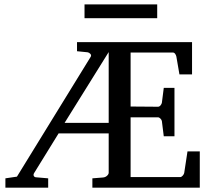

<svg xmlns="http://www.w3.org/2000/svg" viewBox="-20 -865 973 885"><path d="M481 -625 277.8 -298.8H481ZM405.8 0V-43L455.1 -46.9Q465.8 -47.9 473.4 -54.9Q481 -62 481 -68.8V-250H250L138.2 -68.8Q132.8 -60.5 135.5 -54.7Q138.2 -48.8 145 -47.9L202.1 -43V0H4.9V-43L58.1 -50.8L397.9 -603Q402.3 -610.4 396.5 -616.7Q390.6 -623 383.8 -624L335 -628.9V-670.9H865.2V-522H807.1L793 -604Q791.5 -611.3 787.1 -617.2Q782.7 -623 775.9 -623H582V-374L708 -373Q714.8 -373 720 -379.4Q725.1 -385.7 726.1 -391.1L734.9 -460H784.2V-236.8H734.9L726.1 -307.1Q725.1 -312.5 719.5 -318.4Q713.9 -324.2 708 -324.2H582V-48.8H811Q814 -48.8 816.9 -50.8Q819.8 -52.7 822.5 -55.7Q825.2 -58.6 826.9 -62Q828.6 -65.4 829.1 -67.9L844.2 -167H900.9V0ZM369.6 -781.2V-844.7H704.6V-781.2Z"/></svg>

Font: Charis SIL
Style: Regular
Weight: 400
Foundry: SIL International
Version: Version 4.112